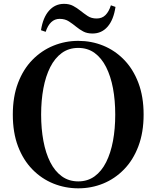

<svg xmlns="http://www.w3.org/2000/svg" viewBox="-20 -975 825 1013"><path d="M196.3 -815.6Q206.5 -882.2 238.4 -918.4Q270.4 -954.7 317.8 -954.7Q345.6 -954.7 365.9 -943.9Q386.1 -933.1 403.6 -919Q422.3 -904.2 442.1 -890.8Q461.9 -877.4 489.8 -877.4Q518.8 -877.4 536.8 -895.8Q554.8 -914.1 565.1 -947L589.3 -938.5Q579.5 -871.2 548.1 -834.7Q516.6 -798.2 468.2 -798.2Q439.4 -798.2 419.4 -808.9Q399.4 -819.6 382.7 -833.4Q364.7 -848.2 344 -861.8Q323.4 -875.5 294.5 -875.5Q268.9 -875.5 250.4 -858.1Q231.9 -840.8 220.9 -807.1ZM392.9 18.6Q324.2 18.6 261.8 -6.5Q199.5 -31.6 151.1 -81Q102.7 -130.4 75.1 -202.8Q47.6 -275.2 47.6 -370.5Q47.6 -464.8 75.1 -537.3Q102.7 -609.9 151.1 -659.3Q199.5 -708.6 261.8 -734Q324.2 -759.4 392.9 -759.4Q462.5 -759.4 524.4 -734.3Q586.3 -709.2 634.4 -659.8Q682.6 -610.4 710.1 -537.9Q737.7 -465.3 737.7 -370.5Q737.7 -276.2 710.1 -203.4Q682.6 -130.6 634.4 -81.3Q586.3 -31.9 524.4 -6.6Q462.5 18.6 392.9 18.6ZM392.9 -18Q442.6 -18 479.3 -44.8Q515.9 -71.5 540 -119.4Q564.1 -167.3 576.1 -231.5Q588 -295.6 588 -370.5Q588 -445.3 576.1 -509.2Q564.1 -573 540 -620.8Q515.9 -668.7 479.3 -695.5Q442.6 -722.2 392.9 -722.2Q343.1 -722.2 306.2 -695.5Q269.3 -668.7 245.1 -620.8Q220.9 -573 209 -509.2Q197 -445.3 197 -370.5Q197 -295.6 209 -231.5Q220.9 -167.3 245.1 -119.4Q269.3 -71.5 306.2 -44.8Q343.1 -18 392.9 -18Z"/></svg>

Font: Noto Serif HK ExtraLight
Style: Regular
Weight: 200
Designer: Ryoko NISHIZUKA 西塚涼子 (kana & ideographs); Frank Grießhammer (Latin, Greek & Cyrillic); Wenlong ZHANG 张文龙 (bopomofo); San
Foundry: Adobe
Version: Version 2.002-H1;hotconv 1.1.0;makeotfexe 2.6.0